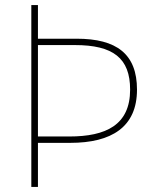

<svg xmlns="http://www.w3.org/2000/svg" viewBox="-20 -734 613 754"><path d="M518 -382C518 -522 438 -582 281 -582H129V-714H103V0H129V-173H256C418 -173 518 -235 518 -382ZM252 -198H129V-557H274C424 -557 491 -506 491 -382C491 -243 396 -198 252 -198Z"/></svg>

Font: Noto Sans Sinhala Thin
Style: Regular
Weight: 100
Designer: Jelle Bosma - Monotype Design Team
Foundry: Monotype Imaging Inc.
Version: Version 2.006